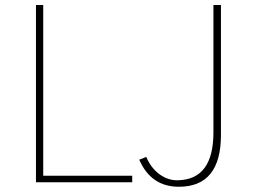

<svg xmlns="http://www.w3.org/2000/svg" viewBox="-20 -710 1000 748"><path d="M522.5 -87.9 549.8 -98.6Q568.4 -54.7 602.5 -30.3Q636.7 -5.9 674.8 -7.8Q811.5 -11.7 811.5 -194.3V-690.4H840.8V-184.6Q840.8 17.6 676.8 17.6Q568.4 17.6 522.5 -87.9ZM120.1 0V-690.4H148.4V-25.4H495.1V0Z"/></svg>

Font: Gothic A1 Thin
Style: Regular
Weight: 250
Designer: HanYang I&C Co.,Ltd.
Foundry: HanYang I&C Co.,Ltd.
Version: Version 2.50